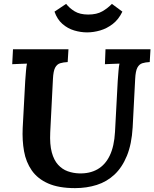

<svg xmlns="http://www.w3.org/2000/svg" viewBox="-20 -954 796 990"><path d="M756 -700 752 -634Q730 -633 714 -628Q698 -623 688.5 -605.5Q679 -588 677 -547L664 -297Q659 -211 634.5 -151Q610 -91 570.5 -54Q531 -17 479 -0.5Q427 16 367 16Q283 16 228.5 -8Q174 -32 144 -75Q114 -118 104 -174Q94 -230 97 -294L110 -536Q112 -563 114 -588Q116 -613 119 -626Q103 -625 78.5 -624.5Q54 -624 43 -623L47 -700H333L329 -634Q307 -633 290.5 -628Q274 -623 264.5 -605.5Q255 -588 253 -547L239 -272Q236 -209 247 -168.5Q258 -128 279.5 -104.5Q301 -81 329 -71Q357 -61 387 -60Q442 -58 482.5 -81Q523 -104 546 -152Q569 -200 573 -274L587 -536Q589 -563 591 -588Q593 -613 596 -626Q580 -625 556 -624.5Q532 -624 521 -623L524 -700ZM429 -787Q396 -787 362.5 -797Q329 -807 302 -830.5Q275 -854 261 -894L321 -934Q338 -912 365 -895.5Q392 -879 435 -879Q479 -879 507.5 -895.5Q536 -912 557 -934L611 -894Q592 -854 561.5 -830.5Q531 -807 496.5 -797Q462 -787 429 -787Z"/></svg>

Font: Lora
Style: Italic
Weight: 400
Italic angle: -3°
Designer: Olga Karpushina, Alexei Vanyashin (Cyrillic)
Foundry: Cyreal
Version: Version 3.008